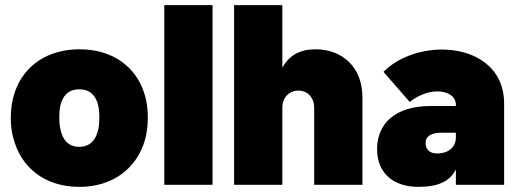

<svg xmlns="http://www.w3.org/2000/svg" viewBox="-20 -720 2021 748"><path d="M289 8C419 8 511 -63 544 -172C552 -200 556 -231 556 -263C556 -298 551 -331 541 -360C507 -462 417 -528 290 -528C166 -528 75 -465 39 -365C28 -334 22 -299 22 -261C22 -233 25 -206 32 -182C61 -68 154 8 289 8ZM289 -148C247 -148 223 -175 215 -219C212 -232 211 -246 211 -262C211 -278 212 -294 215 -308C224 -346 245 -372 289 -372C329 -372 352 -350 362 -312C365 -298 367 -281 367 -262C367 -248 366 -234 364 -221C356 -178 333 -148 289 -148Z M620 0H808V-700H620Z M1209 -528C1148 -528 1106 -504 1080 -456V-700H892V0H1080V-300C1080 -340 1106 -367 1143 -367C1178 -367 1204 -340 1204 -300V0H1392V-341C1392 -460 1312 -528 1209 -528Z M1702 -527C1617 -527 1529 -496 1474 -440L1576 -323C1611 -350 1650 -364 1684 -364C1725 -364 1756 -344 1756 -312V-307H1658C1520 -307 1449 -239 1449 -139C1449 -41 1518 8 1609 8C1689 8 1733 -14 1756 -60V0H1944V-316C1944 -461 1826 -527 1702 -527ZM1683 -122C1652 -122 1638 -140 1638 -162C1638 -190 1660 -203 1701 -203H1756V-185C1756 -145 1725 -122 1683 -122Z"/></svg>

Font: Arthouse Owned Black
Style: Regular
Weight: 900
Designer: Jeremy Tribby
Foundry: Tribby Type
Version: Version 1.000;PS 001.000;hotconv 1.0.88;makeotf.lib2.5.64775